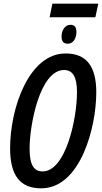

<svg xmlns="http://www.w3.org/2000/svg" viewBox="-20 -1015 555 1045"><path d="M250 -921H499L515 -995H265ZM349 -777C379 -777 396 -807 396 -841C396 -868 385 -880 363 -880C334 -880 315 -850 315 -816C315 -789 327 -777 349 -777ZM204 10C419 10 504 -324 504 -512C504 -654 451 -724 337 -724C137 -724 35 -426 35 -208C35 -59 90 10 204 10ZM212 -82C165 -82 141 -116 141 -207C141 -332 196 -634 329 -634C376 -634 399 -596 399 -514C399 -366 337 -82 212 -82Z"/></svg>

Font: Noto Sans UI Condensed Medium
Style: Italic
Weight: 500
Width: 3
Italic angle: -12°
Designer: Monotype Design Team
Foundry: Monotype Imaging Inc.
Version: Version 1.901